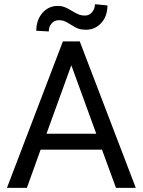

<svg xmlns="http://www.w3.org/2000/svg" viewBox="-20 -912 692 932"><path d="M501.5 -885.7Q501.5 -833 471.4 -800.3Q441.4 -767.6 396.5 -767.6Q376.5 -767.6 361.8 -772.5Q347.2 -777.3 323.5 -792.5Q299.8 -807.6 289.3 -810.8Q278.8 -814 265.1 -814Q245.1 -814 231 -798.6Q216.8 -783.2 216.8 -759.3L156.2 -762.7Q156.2 -814.9 185.8 -849.1Q215.3 -883.3 260.7 -883.3Q277.8 -883.3 291.5 -878.4Q305.2 -873.5 328.6 -859.4Q352.1 -845.2 364.5 -840.8Q377 -836.4 392.1 -836.4Q413.1 -836.4 427 -853Q440.9 -869.6 440.9 -891.6ZM475.1 -185.5H177.2L110.4 0H13.7L285.2 -710.9H367.2L639.2 0H543ZM205.6 -262.7H447.3L326.2 -595.2Z"/></svg>

Font: TypoPRO Roboto
Style: Regular
Weight: 400
Designer: Google
Version: Version 2.136; 2016